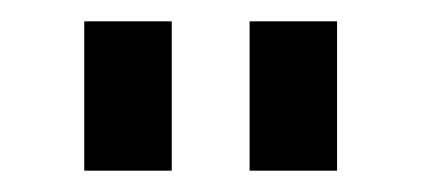

<svg xmlns="http://www.w3.org/2000/svg" viewBox="-20 -740 412 180"><path d="M141 -720V-580H59V-720ZM296 -720V-580H214V-720Z"/></svg>

Font: Orbitron
Style: Regular
Weight: 400
Designer: Matt McInerney
Foundry: Matt McInerney
Version: 1.000